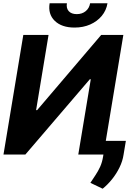

<svg xmlns="http://www.w3.org/2000/svg" viewBox="-20 -940 786 1168"><path d="M121.8 -727.5H275.3L199.6 -270.1H205.9L595.6 -727.5H730.4L609.8 0H456.2L532.2 -457.6H526.2L134.4 0H1.2ZM433.6 -772.3Q355.3 -772.3 313.1 -813.2Q271 -854.2 281.9 -920.3H387Q382.1 -890 398.2 -872.1Q414.3 -854.1 447.1 -854.1Q479.3 -854.1 501.3 -872.1Q523.3 -890 528.2 -920.3H633.9Q626.7 -876.4 598.9 -843.1Q571.1 -809.8 528.6 -791Q486 -772.3 433.6 -772.3ZM745.7 -83.2 731.6 1.4Q725.8 40.2 707.2 78.3Q688.7 116.4 662 149.8Q635.4 183.1 604.5 208L529.9 172.3Q544.6 149.2 560.4 126Q576.2 102.7 589 75Q601.8 47.2 607.4 10.9L622.7 -83.2Z"/></svg>

Font: Inter Tight
Style: Italic
Weight: 400
Italic angle: -9.39999°
Designer: Rasmus Andersson
Foundry: rsms
Version: Version 3.002